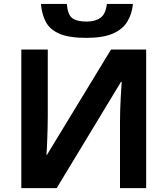

<svg xmlns="http://www.w3.org/2000/svg" viewBox="-20 -969 863 989"><path d="M89.8 -713.9H226.1V-369.1Q226.1 -343.8 225.3 -313Q224.6 -282.2 223.4 -252.7Q222.2 -223.1 221.2 -201.2Q220.2 -179.2 219.2 -171.9H222.2L551.8 -713.9H732.9V0H598.1V-342.8Q598.1 -370.1 599.1 -402.3Q600.1 -434.6 601.8 -464.8Q603.5 -495.1 605 -517.3Q606.4 -539.6 606.9 -546.9H603L272 0H89.8ZM665 -948.7Q659.7 -897 635.7 -857.4Q611.8 -817.9 561 -795.9Q510.3 -773.9 424.3 -773.9Q335.9 -773.9 286.6 -795.2Q237.3 -816.4 216.3 -855.7Q195.3 -895 190.9 -948.7H324.2Q328.6 -893.6 352.1 -875.7Q375.5 -857.9 427.2 -857.9Q470.2 -857.9 497.6 -877.4Q524.9 -897 530.3 -948.7Z"/></svg>

Font: Wonky
Style: Regular
Weight: 400
Designer: Monotype Design Team
Foundry: Monotype Imaging Inc.
Version: Version 3.000